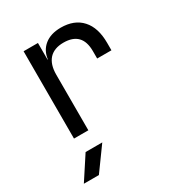

<svg xmlns="http://www.w3.org/2000/svg" viewBox="-187 -683 973 1047"><g transform="rotate(-30 299.5 -160.0)"><path d="M34.7 240.2 129.4 95.2H234.4L129.4 240.2ZM111.3 0V-549.8H201.7V-444.8H203.6Q210.4 -498 248.5 -528.8Q286.6 -559.6 350.1 -560.1Q436 -560.1 482.4 -508.3Q528.8 -457 528.8 -361.8V-314.9H439V-361.8Q439 -481.9 322.3 -481.9Q263.7 -481.9 232.4 -448.2Q201.7 -414.1 201.7 -350.1V0Z"/></g></svg>

Font: UDEV Gothic 35
Style: Regular
Weight: 400
Version: v2.1.0; ttfautohint (v1.8.4.7-5d5b-dirty) -l 6 -r 45 -G 200 